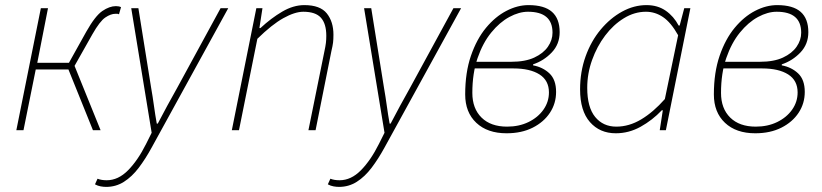

<svg xmlns="http://www.w3.org/2000/svg" viewBox="-20 -510 3220 752"><path d="M44 0 140 -478H168L126 -264H250L318 -386Q353 -448 381 -467Q409 -486 434 -486Q446 -486 454 -482L446 -454Q442 -456 439 -456Q436 -456 432 -456Q414 -456 392.5 -441.5Q371 -427 342 -376L272 -252L374 0H344L248 -238H120L72 0Z M396 222Q386 222 374.5 220Q363 218 352 212L362 190Q377 196 398 196Q443 196 481.5 157Q520 118 552 54L574 10L494 -478H522L572 -166Q578 -132 583 -95.5Q588 -59 594 -26H598Q616 -61 635.5 -96.5Q655 -132 674 -166L844 -478H874L574 68Q550 112 523.5 147Q497 182 465.5 202Q434 222 396 222Z M888 0 984 -478H1008L996 -400H1000Q1042 -439 1085.5 -464.5Q1129 -490 1172 -490Q1234 -490 1260 -457.5Q1286 -425 1286 -374Q1286 -356 1284.5 -343.5Q1283 -331 1278 -310L1216 0H1188L1250 -306Q1255 -329 1256.5 -342Q1258 -355 1258 -370Q1258 -417 1237 -440.5Q1216 -464 1168 -464Q1135 -464 1090 -439Q1045 -414 988 -358L916 0Z M1308 222Q1298 222 1286.5 220Q1275 218 1264 212L1274 190Q1289 196 1310 196Q1355 196 1393.5 157Q1432 118 1464 54L1486 10L1406 -478H1434L1484 -166Q1490 -132 1495 -95.5Q1500 -59 1506 -26H1510Q1528 -61 1547.5 -96.5Q1567 -132 1586 -166L1756 -478H1786L1486 68Q1462 112 1435.5 147Q1409 182 1377.5 202Q1346 222 1308 222Z M1964 12Q1889 12 1845.5 -29Q1802 -70 1802 -140Q1802 -226 1824.5 -291.5Q1847 -357 1883.5 -401Q1920 -445 1963.5 -467.5Q2007 -490 2050 -490Q2112 -490 2142 -463.5Q2172 -437 2172 -384Q2172 -337 2141 -304.5Q2110 -272 2068 -258V-254Q2106 -247 2132 -222.5Q2158 -198 2158 -150Q2158 -105 2134 -68.5Q2110 -32 2066.5 -10Q2023 12 1964 12ZM1966 -14Q2013 -14 2050 -32Q2087 -50 2108.5 -80.5Q2130 -111 2130 -148Q2130 -195 2093 -218.5Q2056 -242 1991 -242H1825L1830 -268H1982Q2037 -268 2072.5 -284.5Q2108 -301 2126 -327Q2144 -353 2144 -382Q2144 -464 2048 -464Q2013 -464 1975 -443.5Q1937 -423 1904 -382.5Q1871 -342 1850.5 -282.5Q1830 -223 1830 -146Q1830 -85 1866 -49.5Q1902 -14 1966 -14Z M2392 12Q2329 12 2290.5 -32Q2252 -76 2252 -160Q2252 -229 2273.5 -289Q2295 -349 2332.5 -394Q2370 -439 2416.5 -464.5Q2463 -490 2512 -490Q2556 -490 2587.5 -468Q2619 -446 2638 -410H2642L2660 -478H2684L2588 0H2564L2576 -78H2572Q2535 -39 2489 -13.5Q2443 12 2392 12ZM2394 -14Q2444 -14 2491.5 -42.5Q2539 -71 2584 -122L2636 -372Q2608 -422 2577 -443Q2546 -464 2510 -464Q2465 -464 2423.5 -438.5Q2382 -413 2350 -370.5Q2318 -328 2299 -275Q2280 -222 2280 -166Q2280 -90 2311 -52Q2342 -14 2394 -14Z M2938 12Q2863 12 2819.5 -29Q2776 -70 2776 -140Q2776 -226 2798.5 -291.5Q2821 -357 2857.5 -401Q2894 -445 2937.5 -467.5Q2981 -490 3024 -490Q3086 -490 3116 -463.5Q3146 -437 3146 -384Q3146 -337 3115 -304.5Q3084 -272 3042 -258V-254Q3080 -247 3106 -222.5Q3132 -198 3132 -150Q3132 -105 3108 -68.5Q3084 -32 3040.5 -10Q2997 12 2938 12ZM2940 -14Q2987 -14 3024 -32Q3061 -50 3082.5 -80.5Q3104 -111 3104 -148Q3104 -195 3067 -218.5Q3030 -242 2965 -242H2799L2804 -268H2956Q3011 -268 3046.5 -284.5Q3082 -301 3100 -327Q3118 -353 3118 -382Q3118 -464 3022 -464Q2987 -464 2949 -443.5Q2911 -423 2878 -382.5Q2845 -342 2824.5 -282.5Q2804 -223 2804 -146Q2804 -85 2840 -49.5Q2876 -14 2940 -14Z"/></svg>

Font: Source Sans 3 VF
Style: Italic
Weight: 200
Italic angle: -11°
Designer: Paul D. Hunt
Foundry: Adobe Systems Incorporated
Version: Version 3.042;hotconv 1.0.118;makeotfexe 2.5.65603